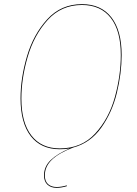

<svg xmlns="http://www.w3.org/2000/svg" viewBox="-20 -710 662 925"><path d="M196 135Q196 163 211.5 177Q227 191 253 191Q275 191 302 183V187Q275 195 253 195Q225 195 208.5 179.5Q192 164 192 135Q192 92 224.5 61Q257 30 316 5Q296 9 268 9Q177 9 128 -54.5Q79 -118 79 -236Q79 -334 110 -439Q141 -544 207.5 -617Q274 -690 375 -690Q467 -690 516.5 -626.5Q566 -563 566 -445Q566 -357 543 -262.5Q520 -168 467.5 -94.5Q415 -21 332 1Q264 27 230 59.5Q196 92 196 135ZM268 5Q373 5 439 -67Q505 -139 533.5 -242.5Q562 -346 562 -445Q562 -562 513.5 -624Q465 -686 375 -686Q275 -686 209.5 -613.5Q144 -541 113.5 -436.5Q83 -332 83 -235Q83 -120 131 -57.5Q179 5 268 5Z"/></svg>

Font: Fira Sans Condensed Four
Style: Italic
Weight: 100
Width: 3
Italic angle: -8°
Designer: bBox Type GmbH & Carrois Corporate GbR & Edenspiekermann AG
Foundry: bBox Type GmbH & Carrois Corporate GbR & Edenspiekermann AG
Version: Version 4.301